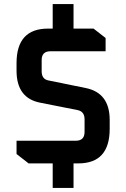

<svg xmlns="http://www.w3.org/2000/svg" viewBox="-20 -800 618 940"><path d="M61 -46V-111H351Q394 -111 394 -154V-216Q394 -254 360 -261L178 -297Q61 -319 61 -454V-491Q61 -660 215 -660H238V-780H340V-660H438L497 -614V-549H227Q184 -549 184 -506V-451Q184 -412 218 -406L400 -369Q517 -345 517 -213V-169Q517 0 363 0H340V120H238V0H120Z"/></svg>

Font: Oxanium ExtraLight SemiBold
Style: Regular
Weight: 600
Version: Version 2.000